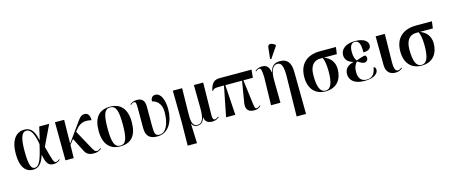

<svg xmlns="http://www.w3.org/2000/svg" viewBox="-57 -1587 6101 2606"><g transform="rotate(-15 2993.0 -284.5)"><path d="M224 10C313 10 355 -59 384 -151H388C413 -24 446 8 512 8C557 8 587 -12 606 -28L600 -37C587 -26 566 -12 550 -12C519 -12 510 -44 456 -249L594 -536H454L414 -361H409C379 -510 321 -547 245 -547C130 -547 50 -453 50 -257C50 -65 126 10 224 10ZM252 -10C205 -10 175 -60 175 -265C175 -462 210 -526 268 -526C326 -526 368 -467 396 -304C349 -91 313 -10 252 -10Z M679 0H795L799 -185L853 -253L951 -60C977 -12 1010 9 1081 9C1136 9 1169 -13 1186 -29L1179 -38C1165 -26 1148 -12 1129 -12C1096 -12 1085 -33 1047 -103L919 -337L931 -352C999 -438 1055 -458 1162 -435C1162 -505 1138 -540 1089 -540C1033 -540 1008 -494 954 -419L799 -202L804 -536H675Z M1449 10C1603 10 1683 -81 1683 -269C1683 -456 1597 -547 1452 -547C1296 -547 1217 -457 1217 -269C1217 -81 1305 10 1449 10ZM1451 0C1373 0 1343 -70 1343 -269C1343 -468 1372 -537 1450 -537C1529 -537 1557 -468 1557 -269C1557 -70 1529 0 1451 0Z M1970 10C2129 10 2206 -141 2206 -308C2206 -444 2163 -544 2086 -544C2048 -544 2021 -520 2021 -469C2074 -459 2149 -411 2149 -289C2149 -103 2086 -6 2004 -6C1941 -6 1935 -45 1935 -146V-416C1935 -513 1891 -541 1824 -541C1783 -541 1752 -526 1727 -505L1733 -496C1752 -514 1771 -522 1783 -521C1805 -521 1811 -503 1811 -431V-149C1811 -37 1864 10 1970 10Z M2333 237H2464L2453 -39H2455C2470 -4 2497 10 2534 10C2588 10 2617 -26 2633 -78H2636C2644 -12 2688 8 2743 8C2783 8 2812 -5 2840 -28L2834 -37C2817 -23 2797 -12 2783 -12C2764 -12 2750 -25 2751 -85L2758 -536H2627L2631 -210C2632 -63 2602 -1 2538 -1C2477 -1 2454 -44 2456 -172L2462 -536H2331L2337 -94Z M2936 0H3066L3039 -424H3274L3225 -129C3208 -35 3250 8 3330 8C3371 8 3394 -1 3427 -29L3420 -38C3401 -20 3383 -12 3371 -12C3344 -12 3343 -31 3331 -123L3293 -424H3426L3437 -536H2990C2910 -536 2873 -500 2848 -395L2856 -392C2876 -420 2893 -424 2952 -424H3020Z M3733 -604 3841 -763V-775C3793 -815 3740 -821 3735 -766L3718 -611ZM3864 237H3996L3990 -353C3989 -489 3939 -547 3838 -547C3778 -547 3720 -529 3697 -431H3693C3678 -523 3635 -541 3583 -541C3536 -541 3510 -525 3485 -505L3491 -496C3509 -512 3528 -521 3541 -521C3563 -521 3573 -499 3577 -390L3568 0H3700L3696 -314C3694 -440 3726 -521 3793 -521C3851 -521 3873 -471 3874 -337Z M4334 10C4496 10 4569 -102 4569 -241C4569 -345 4509 -409 4427 -439H4610L4623 -536H4400C4229 -536 4102 -450 4102 -249C4102 -88 4189 10 4334 10ZM4336 0C4262 0 4228 -76 4228 -243C4228 -392 4299 -439 4376 -439H4410C4427 -407 4442 -346 4442 -241C4442 -75 4407 0 4336 0Z M4881 10C5022 10 5075 -46 5075 -96C5075 -115 5067 -133 5046 -140C5029 -30 4976 0 4914 0C4835 0 4799 -53 4799 -135C4799 -204 4822 -248 4849 -273C4881 -251 4917 -230 4942 -230C4971 -230 4994 -252 4994 -281C4994 -300 4986 -314 4976 -322C4945 -320 4897 -305 4849 -286C4832 -305 4813 -345 4813 -414C4813 -496 4839 -537 4888 -537C4945 -537 4966 -488 4965 -369C5043 -369 5072 -399 5072 -443C5072 -492 5025 -547 4892 -547C4766 -547 4688 -490 4688 -401C4688 -341 4729 -297 4797 -280V-276C4725 -258 4673 -220 4673 -140C4673 -54 4740 10 4881 10Z M5319 10C5366 10 5395 -9 5415 -27L5409 -36C5394 -25 5377 -11 5355 -11C5314 -11 5303 -68 5304 -135L5310 -536H5181L5184 -131C5186 -30 5241 10 5319 10Z M5683 10C5845 10 5918 -102 5918 -241C5918 -345 5858 -409 5776 -439H5959L5972 -536H5749C5578 -536 5451 -450 5451 -249C5451 -88 5538 10 5683 10ZM5685 0C5611 0 5577 -76 5577 -243C5577 -392 5648 -439 5725 -439H5759C5776 -407 5791 -346 5791 -241C5791 -75 5756 0 5685 0Z"/></g></svg>

Font: Noto Serif Display SemiCondensed SemiBold
Style: Regular
Weight: 600
Width: 4
Designer: Monotype Design Team
Foundry: Monotype Imaging Inc.
Version: Version 2.009